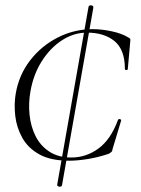

<svg xmlns="http://www.w3.org/2000/svg" viewBox="-20 -589 527 718"><path d="M194 101 311 -563Q312 -570 321 -569Q330 -568 329 -560L212 103Q211 110 202 109Q193 108 194 101ZM327 -480Q360 -480 397.5 -472Q435 -464 458 -450Q466 -446 467 -443.5Q468 -441 467 -433L458 -332Q458 -327 452.5 -327Q447 -327 447 -332Q447 -403 408.5 -435Q370 -467 305 -467Q256 -467 212 -438.5Q168 -410 136.5 -360.5Q105 -311 94 -248Q86 -204 90.5 -160Q95 -116 113 -80Q131 -44 164.5 -22Q198 0 247 0Q302 0 348 -33.5Q394 -67 421 -140Q423 -145 428.5 -143.5Q434 -142 433 -138L401 -32Q400 -24 397.5 -21.5Q395 -19 387 -14Q345 0 306.5 6Q268 12 239 12Q170 12 127.5 -11.5Q85 -35 63.5 -73.5Q42 -112 37 -156Q32 -200 39 -240Q51 -309 92.5 -363Q134 -417 195.5 -448.5Q257 -480 327 -480Z"/></svg>

Font: Cormorant Light
Style: Italic
Weight: 300
Italic angle: -10°
Designer: Christian Thalmann (Catharsis Fonts)
Foundry: Catharsis Fonts
Version: Version 4.000